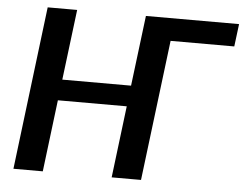

<svg xmlns="http://www.w3.org/2000/svg" viewBox="-51 -785 1077 847"><g transform="rotate(5 487.0 -361.0)"><path d="M961.5 -622.5 974 -722.5H561.5L523 -410.5H218.5L257 -722.5H126.5L38 0H168L207 -318H512L473 0H603L679.5 -622.5Z"/></g></svg>

Font: Lato
Style: Bold Italic
Weight: 700
Italic angle: -7°
Designer: Lukasz Dziedzic
Foundry: tyPoland Lukasz Dziedzic
Version: Version 2.007; 2014-02-27